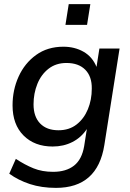

<svg xmlns="http://www.w3.org/2000/svg" viewBox="-20 -724 634 933"><path d="M252 189Q182 189 125.5 170.5Q69 152 25 120L57 48Q101 77 143 94Q185 111 238 111Q301 111 339.5 81Q378 51 389 -14L402 -97Q375 -56 332 -34Q289 -12 236 -12Q148 -12 94.5 -65.5Q41 -119 41 -212Q41 -287 70.5 -352Q100 -417 155.5 -457Q211 -497 288 -497Q343 -497 386 -472.5Q429 -448 449 -399L463 -488H561L487 -19Q454 189 252 189ZM264 -91Q316 -91 352 -119Q388 -147 407 -193Q426 -239 426 -293Q427 -352 394.5 -385Q362 -418 303 -418Q252 -418 216 -390Q180 -362 161.5 -316Q143 -270 143 -217Q143 -157 175 -124Q207 -91 264 -91ZM298 -603 314 -704H419L403 -603Z"/></svg>

Font: Nunito Sans SemiBold
Style: Italic
Weight: 600
Italic angle: -9°
Designer: Vernon Adams
Foundry: Vernon Adams
Version: Version 3.006; ttfautohint (v1.8.3)